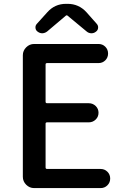

<svg xmlns="http://www.w3.org/2000/svg" viewBox="-20 -961 640 981"><path d="M154.3 0Q130.9 0 113.8 -17.1Q96.7 -34.2 96.7 -57.6V-678.7Q96.7 -702.1 113.8 -719.2Q130.9 -736.3 154.3 -736.3H483.4Q503.9 -736.3 518.1 -722.2Q532.2 -708 532.2 -687.5Q532.2 -667 518.1 -652.8Q503.9 -638.7 483.4 -638.7H220.7Q212.9 -638.7 212.9 -631.8V-441.4Q212.9 -433.6 220.7 -433.6H433.6Q454.1 -433.6 468.8 -419.4Q483.4 -405.3 483.4 -384.8Q483.4 -364.3 468.8 -350.1Q454.1 -335.9 433.6 -335.9H220.7Q212.9 -335.9 212.9 -329.1V-105.5Q212.9 -97.7 220.7 -97.7H494.1Q514.6 -97.7 528.8 -83.5Q543 -69.3 543 -48.8Q543 -28.3 528.8 -14.2Q514.6 0 494.1 0ZM172.9 -798.8Q161.1 -806.6 161.1 -821.3Q161.1 -831.1 168 -838.9L221.7 -898.4Q259.8 -941.4 317.4 -941.4H325.2Q382.8 -941.4 421.9 -898.4L474.6 -838.9Q481.4 -831.1 481.4 -821.3Q481.4 -806.6 469.7 -798.8Q460 -791 447.3 -791Q446.3 -791 445.3 -791Q431.6 -792 421.9 -800.8L324.2 -881.8Q323.2 -882.8 321.3 -882.8Q319.3 -882.8 317.4 -881.8L221.7 -800.8Q210.9 -792 197.3 -791Q196.3 -791 195.3 -791Q183.6 -791 172.9 -798.8Z"/></svg>

Font: Gen Jyuu Gothic P Medium
Style: Regular
Weight: 500
Designer: [Source Han Sans]
Ryoko NISHIZUKA  (kana & ideographs); Paul D. Hunt (Latin, Greek & Cyrillic); Wenlong ZHANG  (bopomofo
Version: Version 1.002.20150607